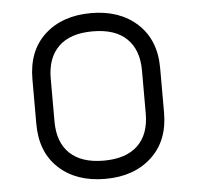

<svg xmlns="http://www.w3.org/2000/svg" viewBox="-48 -679 755 737"><g transform="rotate(-5 329.0 -310.5)"><path d="M329.1 8.8Q217.8 8.8 150.4 -53.2Q83 -115.2 83 -224.6V-396.5Q83 -505.9 150.4 -567.9Q217.8 -629.9 329.1 -629.9Q439.5 -629.9 507.3 -567.4Q575.2 -504.9 575.2 -396.5V-224.6Q575.2 -116.2 507.3 -53.7Q439.5 8.8 329.1 8.8ZM153.3 -393.6V-227.5Q153.3 -147.5 198.2 -104.5Q243.2 -61.5 329.1 -61.5Q415 -61.5 460 -104.5Q504.9 -147.5 504.9 -227.5V-393.6Q504.9 -472.7 460.4 -516.1Q416 -559.6 329.1 -559.6Q242.2 -559.6 197.8 -516.1Q153.3 -472.7 153.3 -393.6Z"/></g></svg>

Font: Jura
Style: DemiBold
Weight: 600
Version: Version 2.4